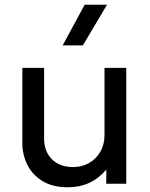

<svg xmlns="http://www.w3.org/2000/svg" viewBox="-20 -777 634 812"><path d="M267.5 15Q202 15 159.2 -11.5Q116.5 -38 95.5 -80.5Q74.5 -123 74.5 -171.5V-490H166.5V-191Q166.5 -137 199.2 -103.8Q232 -70.5 289.5 -70.5Q326.5 -70.5 356.5 -87.5Q386.5 -104.5 404.2 -135.2Q422 -166 422 -206.5V-490H514V0H429.5V-60Q399 -23 358.2 -4Q317.5 15 267.5 15ZM245 -585 338 -757H432.5L330.5 -585Z"/></svg>

Font: Geologica Roman Light
Style: Regular
Weight: 300
Designer: Sindre Bremnes, Frode Helland
Foundry: Monokrom Skriftforlag AS
Version: Version 1.010;gftools[0.9.28]